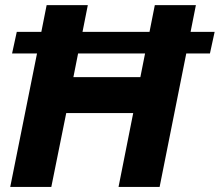

<svg xmlns="http://www.w3.org/2000/svg" viewBox="-20 -740 870 760"><path d="M126.5 -528.3H27.8L46.4 -613.8H143.6L164.6 -719.7H327.6L306.6 -613.8H571.8L592.8 -719.7H755.4L734.4 -613.8H829.6L811 -528.3H717.3L611.8 0H449.2L507.3 -292.5H242.2L183.1 0H20.5ZM535.6 -434.6 554.2 -528.3H289.1L270.5 -434.6Z"/></svg>

Font: Reddit Sans Vanilla ExtraBold
Style: Italic
Weight: 800
Italic angle: -11.25°
Designer: Stephen Hutchings
Version: Version 1.013